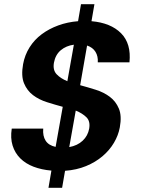

<svg xmlns="http://www.w3.org/2000/svg" viewBox="-20 -808 694 915"><path d="M225 5Q178 1 140 -13.5Q102 -28 76.5 -53.5Q51 -79 40 -114.5Q29 -150 36 -195H186Q183 -160 197.5 -137.5Q212 -115 245 -108L279 -299Q242 -309 204 -321Q166 -333 137.5 -354.5Q109 -376 94.5 -411Q80 -446 90 -502Q98 -546 121 -582.5Q144 -619 179 -645Q214 -671 258 -687Q302 -703 352 -707L366 -788H430L416 -707Q508 -699 557 -649.5Q606 -600 597 -511H446Q448 -540 435 -561Q422 -582 395 -591L362 -402Q399 -392 437 -380Q475 -368 503.5 -346.5Q532 -325 546.5 -290.5Q561 -256 551 -201Q544 -163 523 -127.5Q502 -92 468.5 -63.5Q435 -35 390 -16.5Q345 2 290 6L276 87H211ZM405 -195Q411 -230 392 -249Q373 -268 341 -281L310 -107Q349 -114 374 -137.5Q399 -161 405 -195ZM237 -509Q231 -474 250 -454Q269 -434 301 -421L332 -595Q295 -590 269.5 -568.5Q244 -547 237 -509Z"/></svg>

Font: SVN-Poppins SemiBold
Style: Italic
Weight: 600
Italic angle: -10°
Designer: Ninad Kale (Devanagari), Jonny Pinhorn (Latin)
Foundry: Indian Type Foundry
Version: Version 3.002 2017; ttfautohint (v1.8.3)